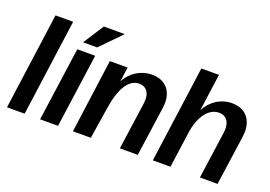

<svg xmlns="http://www.w3.org/2000/svg" viewBox="-105 -1042 1872 1330"><g transform="rotate(20 831.5 -377.5)"><path d="M24 0H154L252 -713H122Z M268 0H400L476 -544H344ZM365 -603H469L617 -755H463Z M510 0H642L678 -230C699 -377 752 -467 829 -467C883 -467 916 -426 905 -348L856 0H988L1040 -368C1056 -483 996 -556 893 -556C812 -556 738 -511 700 -436L715 -544H584Z M1099 0H1229L1265 -260C1283 -393 1345 -467 1418 -467C1479 -467 1505 -417 1495 -348L1446 0H1576L1628 -368C1645 -491 1580 -560 1481 -560C1398 -560 1325 -511 1289 -438L1327 -713H1197Z"/></g></svg>

Font: Ronzino Bold
Style: Italic
Weight: 700
Italic angle: -8°
Designer: Nunzio Mazzaferro
Foundry: Collletttivo
Version: Version 1.000;Glyphs 3.3 (3337)